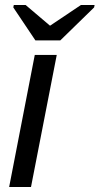

<svg xmlns="http://www.w3.org/2000/svg" viewBox="-20 -748 398 768"><path d="M207 -528.3 104 0H16.6L119.1 -528.3ZM356.4 -718.3 221.2 -586.4H121.6L33.2 -718.3L35.2 -728H82.5L179.7 -645.5H180.7L303.7 -728H358.4Z"/></svg>

Font: Arimo
Style: Italic
Weight: 400
Italic angle: -12°
Designer: Steve Matteson
Foundry: Monotype Imaging Inc.
Version: Version 1.33